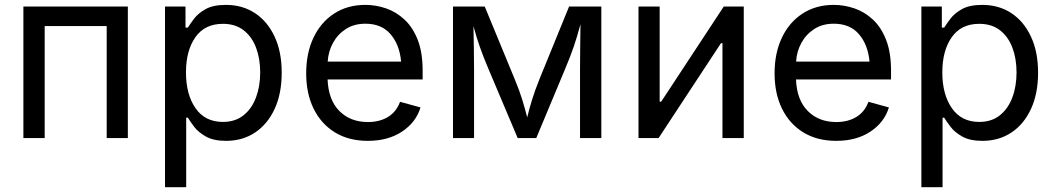

<svg xmlns="http://www.w3.org/2000/svg" viewBox="-20 -573 4380 797"><path d="M510.7 -545.9V0H422.9V-464.8H165.5V0H77.1V-545.9Z M665 204.1V-545.9H750V-458.5H759.8Q769 -473.1 785.6 -495.4Q802.2 -517.6 833.5 -535.2Q864.7 -552.7 918 -552.7Q986.3 -552.7 1038.3 -518.6Q1090.3 -484.4 1119.9 -421.1Q1149.4 -357.9 1149.4 -271.5Q1149.4 -184.6 1120.1 -121.1Q1090.8 -57.6 1038.8 -22.9Q986.8 11.7 918.5 11.7Q866.7 11.7 835 -6.1Q803.2 -23.9 786.1 -46.6Q769 -69.3 759.8 -84.5H752.9V204.1ZM905.3 -66.9Q956.5 -66.9 991 -94.5Q1025.4 -122.1 1042.7 -168.7Q1060.1 -215.3 1060.1 -272.5Q1060.1 -329.1 1043 -374.8Q1025.9 -420.4 991.5 -447.3Q957 -474.1 905.3 -474.1Q830.1 -474.1 791 -418.5Q752 -362.8 752 -272.5Q752 -181.2 791.5 -124Q831.1 -66.9 905.3 -66.9Z M1506.8 11.7Q1427.7 11.7 1370.4 -23.4Q1313 -58.6 1282 -121.6Q1251 -184.6 1251 -268.6Q1251 -352.5 1281.2 -416.5Q1311.5 -480.5 1366.9 -516.6Q1422.4 -552.7 1496.6 -552.7Q1540 -552.7 1582.3 -538.3Q1624.5 -523.9 1658.9 -491.9Q1693.4 -460 1713.9 -407.7Q1734.4 -355.5 1734.4 -279.8V-243.2H1339.8Q1343.3 -157.7 1388.9 -112.1Q1434.6 -66.4 1507.3 -66.4Q1555.7 -66.4 1590.6 -87.6Q1625.5 -108.9 1640.6 -150.4L1725.6 -127Q1706.5 -64.9 1648.7 -26.6Q1590.8 11.7 1506.8 11.7ZM1340.3 -317.4H1645Q1638.7 -387.2 1601.3 -430.9Q1564 -474.6 1496.6 -474.6Q1449.7 -474.6 1415.8 -452.6Q1381.8 -430.7 1362.3 -395Q1342.8 -359.4 1340.3 -317.4Z M1860.4 0V-545.9H1992.2L2116.7 -244.1Q2136.2 -197.3 2147.7 -159.7Q2159.2 -122.1 2168.5 -85.9Q2176.8 -120.6 2188.5 -158.7Q2200.2 -196.8 2219.2 -244.1L2342.3 -545.9H2476.1V0H2387.7V-285.2Q2387.7 -331.5 2388.4 -377.9Q2389.2 -424.3 2389.6 -472.7Q2376.5 -423.3 2362.3 -381.3Q2348.1 -339.4 2325.2 -285.2L2206.1 0H2128.9L2008.3 -285.2Q1986.3 -336.9 1972.2 -377.4Q1958 -418 1945.3 -464.4Q1946.3 -421.9 1947 -375.5Q1947.8 -329.1 1947.8 -285.2V0Z M3067.4 0H2979V-393.6H2972.7L2713.9 0H2630.4V-545.9H2718.3V-150.9H2724.6L2984.4 -545.9H3067.4Z M3451.2 11.7Q3372.1 11.7 3314.7 -23.4Q3257.3 -58.6 3226.3 -121.6Q3195.3 -184.6 3195.3 -268.6Q3195.3 -352.5 3225.6 -416.5Q3255.9 -480.5 3311.3 -516.6Q3366.7 -552.7 3440.9 -552.7Q3484.4 -552.7 3526.6 -538.3Q3568.8 -523.9 3603.3 -491.9Q3637.7 -460 3658.2 -407.7Q3678.7 -355.5 3678.7 -279.8V-243.2H3284.2Q3287.6 -157.7 3333.3 -112.1Q3378.9 -66.4 3451.7 -66.4Q3500 -66.4 3534.9 -87.6Q3569.8 -108.9 3585 -150.4L3669.9 -127Q3650.9 -64.9 3593 -26.6Q3535.2 11.7 3451.2 11.7ZM3284.7 -317.4H3589.4Q3583 -387.2 3545.7 -430.9Q3508.3 -474.6 3440.9 -474.6Q3394 -474.6 3360.1 -452.6Q3326.2 -430.7 3306.6 -395Q3287.1 -359.4 3284.7 -317.4Z M3804.7 204.1V-545.9H3889.6V-458.5H3899.4Q3908.7 -473.1 3925.3 -495.4Q3941.9 -517.6 3973.1 -535.2Q4004.4 -552.7 4057.6 -552.7Q4126 -552.7 4178 -518.6Q4230 -484.4 4259.5 -421.1Q4289.1 -357.9 4289.1 -271.5Q4289.1 -184.6 4259.8 -121.1Q4230.5 -57.6 4178.5 -22.9Q4126.5 11.7 4058.1 11.7Q4006.3 11.7 3974.6 -6.1Q3942.9 -23.9 3925.8 -46.6Q3908.7 -69.3 3899.4 -84.5H3892.6V204.1ZM4044.9 -66.9Q4096.2 -66.9 4130.6 -94.5Q4165 -122.1 4182.4 -168.7Q4199.7 -215.3 4199.7 -272.5Q4199.7 -329.1 4182.6 -374.8Q4165.5 -420.4 4131.1 -447.3Q4096.7 -474.1 4044.9 -474.1Q3969.7 -474.1 3930.7 -418.5Q3891.6 -362.8 3891.6 -272.5Q3891.6 -181.2 3931.2 -124Q3970.7 -66.9 4044.9 -66.9Z"/></svg>

Font: Inter-Regular
Style: Regular
Weight: 400
Designer: Rasmus Andersson
Foundry: rsms
Version: Version 4.000;git-a52131595